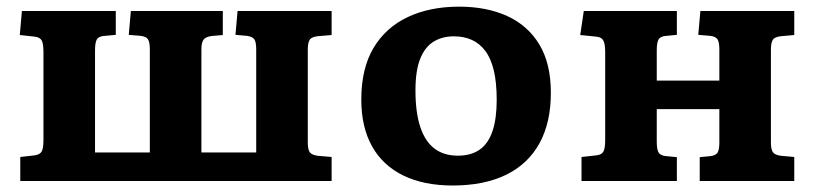

<svg xmlns="http://www.w3.org/2000/svg" viewBox="-20 -558 2510 592"><path d="M42.5 0V-74L87 -79Q103.5 -81.5 108.7 -91.3Q114 -101 114 -127V-397Q114 -423 108.7 -433Q103.5 -443 87 -445L41 -450L47.5 -524H337V-450.5L298.5 -447Q282.5 -445 277.8 -435Q273 -425 273 -402.5V-88H442V-405.5Q442 -428.5 436.2 -437Q430.5 -445.5 413.5 -447.5L377 -450.5L383.5 -524H667V-450L632.5 -447Q614 -444.5 607.5 -435.5Q601 -426.5 601 -405.5V-88H770V-405.5Q770 -428.5 764.2 -436.7Q758.5 -445 741.5 -447.5L706 -450.5L712.5 -524H1002.5V-450L961 -446.5Q941 -444.5 935 -435.5Q929 -426.5 929 -405.5V-118.5Q929 -97.5 935 -88.8Q941 -80 961 -77.5L1002.5 -74V0Z M1376 14Q1287 14 1223.8 -16.7Q1160.5 -47.5 1127.2 -106.7Q1094 -166 1094 -251Q1094 -347 1131.7 -410.3Q1169.5 -473.5 1237.5 -505.5Q1305.5 -537.5 1395.5 -537.5Q1480.5 -537.5 1544 -508.5Q1607.5 -479.5 1643 -420.8Q1678.5 -362 1678.5 -272Q1678.5 -180 1643.3 -116Q1608 -52 1540.3 -19Q1472.5 14 1376 14ZM1391.5 -78Q1433 -78 1459.5 -97Q1486 -116 1498.7 -154.3Q1511.5 -192.5 1511.5 -250Q1511.5 -303.5 1502.5 -341Q1493.5 -378.5 1476 -401.5Q1458.5 -424.5 1434.3 -435.2Q1410 -446 1379.5 -446Q1343.5 -446 1316.8 -429.5Q1290 -413 1275.5 -376.5Q1261 -340 1261 -279.5Q1261 -211.5 1275.8 -166.8Q1290.5 -122 1319.5 -100Q1348.5 -78 1391.5 -78Z M1773 0V-74L1819 -79Q1835.5 -81 1840.7 -91Q1846 -101 1846 -127V-397Q1846 -423 1840.2 -433.2Q1834.5 -443.5 1819 -445L1769 -450L1780 -524H2067V-450.5L2030.5 -447Q2014.5 -445 2009.8 -435Q2005 -425 2005 -402.5V-309.5H2198V-405.5Q2198 -428.5 2192.2 -437Q2186.5 -445.5 2169.5 -447.5L2133 -450.5L2139.5 -524H2429V-450L2389 -446.5Q2369 -444.5 2363 -435.5Q2357 -426.5 2357 -405.5V-118.5Q2357 -97.5 2363 -88.8Q2369 -80 2389 -77.5L2429 -74V0H2137.5V-73.5L2169.5 -76.5Q2186.5 -78.5 2192.2 -87Q2198 -95.5 2198 -118.5V-221.5H2005V-121.5Q2005 -99 2009.8 -89.3Q2014.5 -79.5 2030.5 -77L2067 -73.5V0Z"/></svg>

Font: Literata Variable Black
Style: Regular
Weight: 900
Designer: Latin by Veronika Burian and Jose Scaglione. Greek by Irene Vlachou. Cyrillic by Vera Evstafieva.
Foundry: TypeTogether
Version: Version 3.021